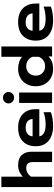

<svg xmlns="http://www.w3.org/2000/svg" viewBox="982 -1761 794 2798"><g transform="rotate(-90 1379.0 -362.0)"><path d="M52 -739H203V-425Q237 -460 280 -477.5Q323 -495 372 -495Q470 -495 518.5 -442.5Q567 -390 567 -301V0H416V-284Q416 -377 330 -377Q292 -377 259 -358.5Q226 -340 203 -304V0H52Z M647 -238Q647 -357 717.5 -426Q788 -495 919 -495Q1005 -495 1065 -463Q1125 -431 1156 -374.5Q1187 -318 1187 -247V-186H791Q807 -94 963 -94Q1009 -94 1058 -102Q1107 -110 1143 -124V-18Q1108 -3 1053 6Q998 15 943 15Q805 15 726 -51.5Q647 -118 647 -238ZM1044 -284Q1041 -332 1008 -358.5Q975 -385 917 -385Q860 -385 827 -358Q794 -331 791 -284Z M1271 -635Q1271 -669 1295 -692.5Q1319 -716 1354 -716Q1389 -716 1413 -692.5Q1437 -669 1437 -635Q1437 -600 1413 -577Q1389 -554 1354 -554Q1319 -554 1295 -577Q1271 -600 1271 -635ZM1278 -480H1430V0H1278Z M1521 -239Q1521 -314 1553 -372Q1585 -430 1643 -462.5Q1701 -495 1775 -495Q1829 -495 1874 -480Q1919 -465 1950 -437V-739H2101V0H1955V-52Q1918 -17 1874.5 -1Q1831 15 1775 15Q1701 15 1643.5 -16.5Q1586 -48 1553.5 -105.5Q1521 -163 1521 -239ZM1950 -194V-285Q1936 -326 1898.5 -351.5Q1861 -377 1814 -377Q1753 -377 1714.5 -339Q1676 -301 1676 -239Q1676 -177 1714.5 -139.5Q1753 -102 1814 -102Q1861 -102 1897.5 -127Q1934 -152 1950 -194Z M2186 -238Q2186 -357 2256.5 -426Q2327 -495 2458 -495Q2544 -495 2604 -463Q2664 -431 2695 -374.5Q2726 -318 2726 -247V-186H2330Q2346 -94 2502 -94Q2548 -94 2597 -102Q2646 -110 2682 -124V-18Q2647 -3 2592 6Q2537 15 2482 15Q2344 15 2265 -51.5Q2186 -118 2186 -238ZM2583 -284Q2580 -332 2547 -358.5Q2514 -385 2456 -385Q2399 -385 2366 -358Q2333 -331 2330 -284Z"/></g></svg>

Font: Prompt SemiBold
Style: Regular
Weight: 600
Designer: Katatrad Team
Foundry: CadsonDemak
Version: Version 1.001